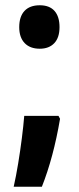

<svg xmlns="http://www.w3.org/2000/svg" viewBox="-20 -573 300 729"><path d="M53 -470Q53 -510 73 -531.5Q93 -553 131 -553Q168 -553 187 -531.5Q206 -510 206 -470Q206 -430 186 -409Q166 -388 131 -388Q94 -388 73.5 -409.5Q53 -431 53 -470ZM208 -122Q183 25 139 136H32Q41 96 49 47.5Q57 -1 63 -48.5Q69 -96 72 -133H202Z"/></svg>

Font: Noto Sans Myanmar ExtraCondensed
Style: Bold
Weight: 700
Width: 2
Designer: Monotype Design Team
Foundry: Monotype Imaging Inc.
Version: Version 2.107; ttfautohint (v1.8.4.7-5d5b)